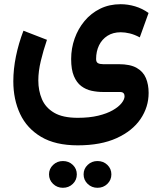

<svg xmlns="http://www.w3.org/2000/svg" viewBox="-20 -438 757 904"><path d="M373.6 383Q373.6 409.3 392.7 427.8Q411.8 446.2 438.9 446.2Q466.6 446.2 485.5 427.8Q504.4 409.5 504.4 383Q504.4 356.6 485.6 338.4Q466.7 320.2 439 320.2Q411.9 320.2 392.7 338.5Q373.6 356.7 373.6 383ZM210.8 383Q210.8 409.3 229.9 427.8Q249.1 446.2 276.1 446.2Q303.8 446.2 322.8 427.8Q341.7 409.5 341.7 383Q341.7 356.6 322.8 338.4Q304 320.2 276.3 320.2Q249.1 320.2 230 338.5Q210.8 356.7 210.8 383ZM346 246.3Q454.8 246.3 529.1 212.4Q603.4 178.6 641.6 122.4Q679.8 66.2 679.8 -0.6Q679.8 -39.8 667 -70.4Q654.2 -100.9 623.5 -118.4Q592.8 -135.8 539 -135.8H465.5Q449.8 -135.8 441.2 -140.7Q432.5 -145.5 432.5 -160.2Q432.5 -196.1 446.3 -224.6Q460.2 -253 486.2 -269.6Q512.3 -286.1 548.5 -286.1Q568.2 -286.1 590.8 -280.7Q613.5 -275.2 638.1 -262L679.5 -376.9Q650.2 -397.9 616.2 -408.1Q582.2 -418.2 547.8 -418.2Q494.6 -418.2 451.6 -397Q408.5 -375.8 378.1 -339.2Q347.6 -302.6 331.3 -256.4Q315 -210.2 315 -159.9Q315 -110.3 328 -79.6Q340.9 -48.9 362.7 -32.6Q384.4 -16.3 411.1 -10.6Q437.7 -4.9 464.9 -4.9H544Q556.8 -4.9 561.6 0.7Q566.5 6.2 566.5 14.9Q566.5 29.9 552.5 47.5Q538.6 65.1 511.1 80.9Q483.7 96.7 442.4 106.7Q401.1 116.7 346 116.7Q275.3 116.7 234.9 92.8Q194.4 68.9 177.4 28.9Q160.4 -11.1 160.4 -59.2Q160.4 -102.3 172.2 -151.3Q183.9 -200.3 201.1 -250.5L90.4 -293.4Q67.5 -233.7 55.1 -172.9Q42.7 -112.2 42.7 -55.2Q42.7 30.1 74.6 98.3Q106.5 166.5 173.7 206.4Q240.9 246.3 346 246.3Z"/></svg>

Font: Vazirmatn RD NL
Style: Regular
Weight: 400
Designer: Saber Rastikerdar
Foundry: Saber Rastikerdar
Version: Version 32.101